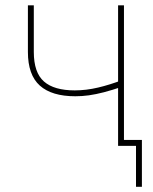

<svg xmlns="http://www.w3.org/2000/svg" viewBox="-20 -556 583 732"><path d="M267.1 -189Q177.2 -189 131.8 -229.7Q86.4 -270.5 86.4 -357.9V-535.6H108.9V-357.9Q108.9 -279.3 147.5 -245.4Q186 -211.4 265.1 -211.4Q308.6 -211.4 354 -222.2Q399.4 -232.9 447.8 -251.5V-226.1Q407.2 -212.4 376.2 -204.3Q345.2 -196.3 319.1 -192.6Q293 -189 267.1 -189ZM430.2 0V-535.6H452.6V0ZM498.5 156.2V0H445.8V-22.5H521V156.2Z"/></svg>

Font: Inter 20pt Thin
Style: Regular
Weight: 250
Version: Version 4.001;git-66647c0bb